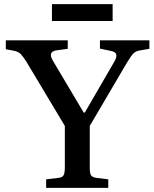

<svg xmlns="http://www.w3.org/2000/svg" viewBox="-20 -904 742 924"><path d="M202 0V-41L261 -48Q280 -50 286 -60.5Q292 -71 292 -99V-298L107 -607Q92 -631 80 -643.5Q68 -656 46 -660L8 -667V-710H306V-669L253 -662Q208 -656 235 -611L383 -362H388L530 -607Q543 -629 539.5 -642Q536 -655 513 -659L461 -670V-710H699V-669L651 -661Q634 -658 623 -647.5Q612 -637 593 -606L412 -298V-95Q412 -70 418 -60.5Q424 -51 444 -48L501 -41V0ZM230 -803V-884H522V-803Z"/></svg>

Font: Literata 36pt Medium
Style: Regular
Weight: 500
Designer: Latin by Veronika Burian and Jose Scaglione. Greek by Irene Vlachou. Cyrillic by Vera Evstafieva.
Foundry: TypeTogether
Version: Version 3.002